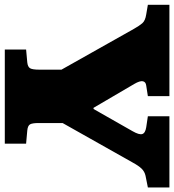

<svg xmlns="http://www.w3.org/2000/svg" viewBox="16 -762 743 820"><g transform="rotate(90 388.0 -351.5)"><path d="M189 0V-91L244 -96Q263 -98 269 -108Q275 -118 275 -148V-242L101 -551Q88 -574 77 -587Q66 -600 39 -604L-2 -611V-703H388V-611L343 -604Q327 -602 324.5 -589.5Q322 -577 336 -553L438 -379H443L538 -546Q554 -574 550 -587Q546 -600 521 -604L474 -611V-703H778V-611L728 -601Q710 -597 697.5 -584Q685 -571 671 -545L503 -247V-144Q503 -118 508.5 -108Q514 -98 535 -96L591 -91V0Z"/></g></svg>

Font: Literata 18pt Black
Style: Regular
Weight: 900
Designer: Latin by Veronika Burian and Jose Scaglione. Greek by Irene Vlachou. Cyrillic by Vera Evstafieva.
Foundry: TypeTogether
Version: Version 3.103;gftools[0.9.29]